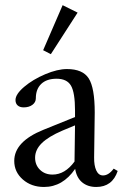

<svg xmlns="http://www.w3.org/2000/svg" viewBox="-20 -725 490 756"><path d="M180.2 -511.7 149.9 -527.3 226.6 -704.6 285.6 -675.3ZM153.3 11.2Q103.5 11.2 69.8 -18.3Q36.1 -47.9 36.1 -91.3Q36.1 -167.5 150.9 -213.9L275.4 -264.2V-289.6Q275.4 -360.4 259.5 -387.7Q243.7 -415 202.6 -415Q164.1 -415 142.6 -394.8Q121.1 -374.5 121.1 -337.9Q121.1 -322.3 107.7 -312.3Q94.2 -302.2 73.2 -302.2Q58.1 -302.2 49.6 -309.8Q41 -317.4 41 -331.1Q41 -354 75.2 -383.1Q109.4 -412.1 157.7 -432.6Q206.1 -453.1 243.7 -453.1Q305.7 -453.1 329.3 -416.3Q353 -379.4 353 -282.2Q353 -251.5 350.6 -105Q350.1 -73.2 359.1 -53.7Q368.2 -34.2 385.7 -34.2Q407.7 -34.2 427.7 -61L443.4 -51.8Q422.4 11.2 358.9 11.2Q325.7 11.2 303.7 -6.8Q281.7 -24.9 275.9 -60.1Q227.1 11.2 153.3 11.2ZM118.2 -104Q118.2 -75.2 137.5 -56.4Q156.7 -37.6 187 -37.6Q235.8 -37.6 273.4 -88.9Q274.4 -135.7 275.4 -231.4L226.1 -210.9Q170.4 -187 144.3 -161.1Q118.2 -135.3 118.2 -104Z"/></svg>

Font: Elstob 10pt
Style: Regular
Weight: 400
Designer: Peter S. Baker
Version: Version 1.015